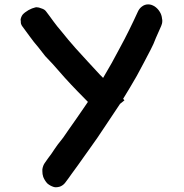

<svg xmlns="http://www.w3.org/2000/svg" viewBox="-20 -791 816 852"><path d="M532.2 -345.7C530.3 -348.6 528.3 -350.6 526.4 -352.5C546.9 -385.7 567.4 -419.9 586.9 -454.1C607.4 -492.2 627.9 -530.3 648.4 -570.3C657.2 -586.9 665 -604.5 671.9 -623L695.3 -675.8C698.2 -682.6 700.2 -689.5 700.2 -698.2C700.2 -701.2 700.2 -704.1 699.2 -707C698.2 -719.7 694.3 -730.5 688.5 -739.3C682.6 -749 674.8 -756.8 666 -762.7C656.2 -768.6 647.5 -771.5 638.7 -771.5H636.7C627.9 -771.5 618.2 -768.6 609.4 -761.7C601.6 -755.9 595.7 -748 591.8 -739.3C566.4 -683.6 540 -629.9 511.7 -578.1C488.3 -533.2 463.9 -489.3 437.5 -445.3L422.9 -460C386.7 -499 350.6 -538.1 315.4 -577.1C304.7 -588.9 293.9 -601.6 283.2 -614.3C272.5 -627 262.7 -638.7 252.9 -651.4C240.2 -666 228.5 -680.7 217.8 -695.3C207 -710.9 195.3 -725.6 184.6 -740.2C179.7 -747.1 172.9 -751 163.1 -753.9C156.2 -756.8 149.4 -758.8 142.6 -758.8C140.6 -758.8 138.7 -758.8 135.7 -757.8C127 -755.9 117.2 -752 106.4 -746.1C94.7 -739.3 85.9 -732.4 80.1 -725.6C75.2 -718.8 72.3 -710.9 71.3 -703.1C71.3 -702.1 71.3 -700.2 72.3 -699.2V-693.4C72.3 -686.5 74.2 -681.6 77.1 -676.8L112.3 -628.9C124 -612.3 136.7 -596.7 149.4 -582L180.7 -542C191.4 -530.3 203.1 -518.6 214.8 -505.9C250 -464.8 286.1 -424.8 323.2 -386.7C338.9 -370.1 354.5 -354.5 370.1 -338.9C365.2 -332 360.4 -324.2 355.5 -317.4C332 -283.2 308.6 -249 284.2 -214.8C276.4 -203.1 268.6 -191.4 260.7 -180.7C252 -169.9 244.1 -159.2 235.4 -148.4C226.6 -135.7 216.8 -122.1 208 -108.4C198.2 -95.7 188.5 -82 179.7 -69.3C173.8 -61.5 169.9 -51.8 168 -40V-31.2C168 -22.5 168.9 -14.6 171.9 -5.9C175.8 3.9 181.6 13.7 189.5 22.5C198.2 30.3 208 35.2 216.8 38.1C219.7 39.1 223.6 40 227.5 40C233.4 40 239.3 39.1 246.1 37.1C255.9 33.2 263.7 27.3 269.5 19.5C279.3 6.8 289.1 -6.8 297.9 -19.5C307.6 -33.2 317.4 -46.9 327.1 -59.6C335 -70.3 342.8 -82 350.6 -92.8C359.4 -104.5 367.2 -116.2 375 -127C400.4 -162.1 424.8 -197.3 448.2 -233.4L512.7 -330.1Z"/></svg>

Font: Citrustime FakeCyr
Style: Regular
Weight: 400
Version: Version 1.1